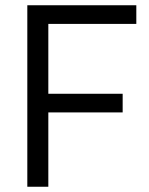

<svg xmlns="http://www.w3.org/2000/svg" viewBox="-20 -711 566 731"><path d="M84 0V-691H499V-620H164V-354H447V-283H164V0Z"/></svg>

Font: Cairo-CLs
Style: CLs-Regular
Weight: 400
Version: Version 3.130;gftools[0.9.24]